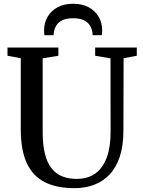

<svg xmlns="http://www.w3.org/2000/svg" viewBox="-20 -997 764 1026"><path d="M378.5 8.5Q281 8.5 217.5 -24.5Q154 -57.5 122.5 -126.8Q91 -196 91 -304.5V-686L20 -699V-743H292V-699L208 -685.5V-292.5Q208 -221.5 220.5 -173.2Q233 -125 257 -95.8Q281 -66.5 314.5 -53.8Q348 -41 389.5 -41Q449.5 -41 489.8 -70.2Q530 -99.5 550.8 -156.2Q571.5 -213 571 -295L570.5 -685L488.5 -699V-743H711V-699L640.5 -686L639.5 -300Q639.5 -218.5 620.2 -160.2Q601 -102 565.8 -64.8Q530.5 -27.5 482.8 -9.5Q435 8.5 378.5 8.5ZM370.5 -977Q418.5 -977 453.2 -958.5Q488 -940 507 -907.5Q526 -875 526 -834Q526 -827.5 525.5 -821.5Q525 -815.5 524 -809H475Q475 -812.5 474.8 -817Q474.5 -821.5 473.5 -826Q470.5 -844 460.5 -860.8Q450.5 -877.5 429 -888.5Q407.5 -899.5 370.5 -899.5Q334 -899.5 312.5 -888.5Q291 -877.5 281 -860.8Q271 -844 268 -826Q267 -821.5 266.8 -817Q266.5 -812.5 266.5 -809H217.5Q216.5 -815.5 216 -821.8Q215.5 -828 215.5 -834Q215.5 -875 234.5 -907.5Q253.5 -940 288.2 -958.5Q323 -977 370.5 -977Z"/></svg>

Font: Merriweather 48pt Medium
Style: Regular
Weight: 500
Version: Version 2.100